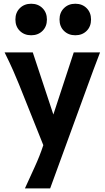

<svg xmlns="http://www.w3.org/2000/svg" viewBox="-20 -782 567 1041"><path d="M282.7 -120.6 218.3 13.7 83 -324.7Q69.3 -358.4 51.3 -399.7Q33.2 -440.9 4.9 -498H157.7ZM379.9 -498H522.5Q500.5 -441.4 485.4 -400.1Q470.2 -358.9 458 -325.2L252 239.3H115.2Q141.1 182.1 168.5 122.6Q195.8 63 213.9 7.8ZM302.7 -676.3Q302.7 -713.9 326.9 -737.8Q351.1 -761.7 388.2 -761.7Q425.8 -761.7 449.7 -737.8Q473.6 -713.9 473.6 -676.3Q473.6 -638.2 449.7 -614.5Q425.8 -590.8 388.2 -590.8Q351.1 -590.8 326.9 -614.5Q302.7 -638.2 302.7 -676.3ZM63.5 -676.3Q63.5 -713.9 87.6 -737.8Q111.8 -761.7 148.9 -761.7Q186.5 -761.7 210.4 -737.8Q234.4 -713.9 234.4 -676.3Q234.4 -638.2 210.4 -614.5Q186.5 -590.8 148.9 -590.8Q111.8 -590.8 87.6 -614.5Q63.5 -638.2 63.5 -676.3Z"/></svg>

Font: Andika
Style: Bold
Weight: 700
Designer: Victor Gaultney, Annie Olsen, Julie Remington, Don Collingsworth, Eric Hays, Becca Hirsbrunner
Foundry: SIL International
Version: Version 6.101